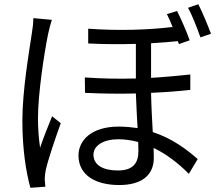

<svg xmlns="http://www.w3.org/2000/svg" viewBox="-20 -838 1040 910"><path d="M226 -744 138 -752C138 -730 135 -704 131 -681C119 -598 86 -412 86 -265C86 -129 104 -20 124 52L195 47C194 36 193 21 192 12C192 0 194 -19 197 -33C208 -82 243 -185 268 -254L227 -287C210 -246 185 -183 170 -138C163 -187 160 -230 160 -279C160 -391 189 -584 208 -677C212 -695 220 -727 226 -744ZM920 -818 871 -801C892 -764 914 -705 930 -661L980 -678C965 -718 939 -781 920 -818ZM635 -165 636 -123C636 -70 616 -30 538 -30C468 -30 423 -56 423 -105C423 -148 470 -178 541 -178C572 -178 604 -173 635 -165ZM819 -786 771 -771C780 -754 789 -733 798 -710C689 -697 547 -691 398 -702V-632C477 -628 553 -628 624 -630V-466C546 -464 464 -465 382 -471L383 -398C463 -394 546 -393 624 -395C626 -342 629 -282 632 -231C604 -235 574 -238 543 -238C411 -238 352 -171 352 -101C352 -7 434 39 545 39C652 39 709 -8 709 -90L708 -137C768 -108 825 -65 875 -14L917 -84C867 -128 797 -182 704 -212C701 -270 697 -335 696 -398C766 -401 829 -406 882 -412V-485C826 -479 763 -473 696 -469V-633C743 -636 785 -639 823 -643L828 -629L879 -647C865 -687 838 -749 819 -786Z"/></svg>

Font: Noto Sans CJK JP
Style: Regular
Weight: 400
Designer: Ryoko NISHIZUKA 西塚涼子 (kana, bopomofo & ideographs); Paul D. Hunt (Latin, Greek & Cyrillic); Sandoll Communications 산돌커뮤니
Foundry: Adobe
Version: Version 2.004;hotconv 1.0.118;makeotfexe 2.5.65603